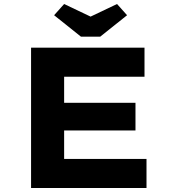

<svg xmlns="http://www.w3.org/2000/svg" viewBox="-20 -938 858 958"><path d="M135 0V-700H701V-555H300V-145H711V0ZM221 -287V-425H656V-287ZM384 -755 250 -862 300 -918 447 -848H417L564 -918L614 -862L480 -755Z"/></svg>

Font: Lexend Giga
Style: Bold
Weight: 700
Version: Version 1.007